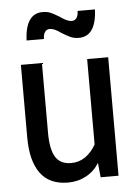

<svg xmlns="http://www.w3.org/2000/svg" viewBox="-52 -740 578 791"><g transform="rotate(-5 237.5 -344.5)"><path d="M407 -490V0H333L327 -60Q307 -27 273 -8.5Q239 10 198 10Q121 10 83.5 -41.5Q46 -93 46 -189V-490H133V-200Q133 -134 152.5 -101.5Q172 -69 218 -69Q250 -69 276 -87Q302 -105 320 -137V-490ZM223 -607Q196 -627 177 -627Q164 -627 157 -616.5Q150 -606 150 -588H78Q83 -699 154 -699Q174 -699 189 -692Q204 -685 225 -672Q252 -652 271 -652Q284 -652 291 -662.5Q298 -673 298 -691H370Q365 -580 294 -580Q274 -580 259 -587Q244 -594 223 -607Z"/></g></svg>

Font: Cabin Condensed
Style: Regular
Weight: 400
Width: 3
Version: Version 2.001